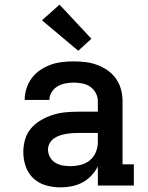

<svg xmlns="http://www.w3.org/2000/svg" viewBox="-20 -804 640 832"><path d="M243 8Q211 8 180 -0.5Q149 -9 125.5 -30.5Q102 -52 91.5 -82.5Q81 -113 81 -145Q81 -173 89 -200.5Q97 -228 115.5 -249Q134 -270 158.5 -284Q183 -298 210 -306.5Q237 -315 265 -317.5Q293 -320 321 -320H404V-365Q404 -384 395 -401Q386 -418 370.5 -428.5Q355 -439 336 -442.5Q317 -446 299 -446Q281 -446 263 -442.5Q245 -439 229.5 -430Q214 -421 204 -405Q194 -389 194 -371Q194 -371 194 -371Q194 -371 194 -371H87Q87 -371 87 -371.5Q87 -372 87 -372Q87 -397 95 -421.5Q103 -446 118 -466Q133 -486 154.5 -500.5Q176 -515 199.5 -523.5Q223 -532 248 -535Q273 -538 299 -538Q324 -538 350 -535Q376 -532 400.5 -523Q425 -514 446.5 -499Q468 -484 483 -462.5Q498 -441 504.5 -416Q511 -391 511 -365V-92H560V0H404V-83Q393 -61 376 -43Q359 -25 337.5 -13.5Q316 -2 291.5 3Q267 8 243 8ZM285 -84Q307 -84 329.5 -89.5Q352 -95 369.5 -109.5Q387 -124 395.5 -145Q404 -166 404 -189V-228H321Q307 -228 293 -227Q279 -226 265 -223.5Q251 -221 238 -216.5Q225 -212 213.5 -204Q202 -196 195 -183Q188 -170 188 -156Q188 -139 196.5 -123.5Q205 -108 219.5 -99Q234 -90 251 -87Q268 -84 285 -84ZM319 -584 162 -716 238 -784 376 -636Z"/></svg>

Font: Iosevka Curly Slab SmBdEx
Style: Regular
Weight: 600
Width: 7
Monospace: yes
Designer: Belleve Invis
Foundry: Belleve Invis
Version: Version 11.1.0; ttfautohint (v1.8.3)